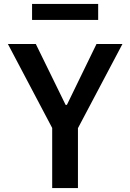

<svg xmlns="http://www.w3.org/2000/svg" viewBox="-20 -953 660 973"><path d="M375 0V-303.5L600.5 -730H469L319 -421.5H312.5L161.5 -730H20L244.5 -304.5V0ZM477.5 -933H142.5V-852H477.5Z"/></svg>

Font: Monaspace Neon SemiBold
Style: Regular
Weight: 600
Designer: Riley Cran & the Lettermatic Team
Foundry: Lettermatic
Version: Version 1.200 (Monaspace Neon)